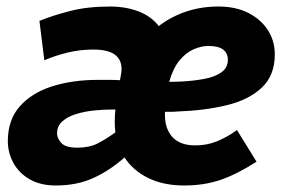

<svg xmlns="http://www.w3.org/2000/svg" viewBox="-20 -557 887 589"><path d="M151 12Q104 12 71 -7Q38 -26 21 -57.5Q4 -89 4 -124Q4 -189 40.5 -230.5Q77 -272 139.5 -292Q202 -312 281 -312Q298 -312 315 -312Q332 -312 348 -311Q351 -327 352 -333.5Q353 -340 353 -344Q353 -375 331.5 -390Q310 -405 266 -405Q225 -405 186.5 -395.5Q148 -386 116 -372L101 -493Q143 -510 196 -523.5Q249 -537 317 -537Q366 -537 405 -522Q444 -507 467 -477Q505 -506 551 -521.5Q597 -537 650 -537Q703 -537 741.5 -517.5Q780 -498 801.5 -465Q823 -432 823 -390Q823 -326 783.5 -288.5Q744 -251 676.5 -234.5Q609 -218 525 -215Q515 -214 505.5 -214Q496 -214 486 -214Q486 -212 486 -209.5Q486 -207 486 -205Q486 -161 509.5 -136Q533 -111 579 -111Q615 -111 645.5 -123.5Q676 -136 707 -158L767 -61Q708 -23 657.5 -5.5Q607 12 545 12Q481 12 434.5 -11Q388 -34 362 -74Q317 -34 266.5 -11Q216 12 151 12ZM217 -104Q254 -104 279.5 -117Q305 -130 334 -151Q333 -159 332.5 -166.5Q332 -174 332 -182Q332 -192 332.5 -201.5Q333 -211 334 -221Q332 -221 329 -221Q326 -221 324 -221Q297 -221 268 -218Q239 -215 213 -207Q187 -199 171 -184.5Q155 -170 155 -148Q155 -133 168 -118.5Q181 -104 217 -104ZM499 -306Q504 -306 511.5 -306Q519 -306 538 -307Q575 -309 607 -315Q639 -321 659 -335Q679 -349 679 -374Q679 -394 664.5 -405Q650 -416 619 -416Q598 -416 574.5 -406Q551 -396 531 -372Q511 -348 499 -306Z"/></svg>

Font: Radio Canada
Style: Italic
Weight: 400
Italic angle: -12°
Designer: Charles Daoud, Etienne Aubert Bonn, Alexandre Saumier Demers, Jacques Le Bailly
Foundry: Radio-Canada
Version: Version 2.104;gftools[0.9.28.dev5+ged2979d]